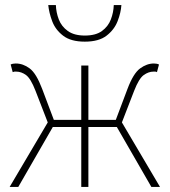

<svg xmlns="http://www.w3.org/2000/svg" viewBox="-20 -736 668 756"><path d="M18 0 168 -254 120 -378Q101 -427 82.5 -440.5Q64 -454 44 -454Q39 -454 37 -454Q35 -454 30 -452L22 -482Q30 -486 42 -486Q71 -486 97 -466.5Q123 -447 146 -386L192 -264H300V-478H328V-264H436L482 -386Q505 -447 531.5 -466.5Q558 -486 586 -486Q598 -486 606 -482L598 -452Q594 -454 591.5 -454Q589 -454 584 -454Q565 -454 546 -440.5Q527 -427 508 -378L460 -254L610 0H576L440 -236H328V0H300V-236H188L52 0ZM314 -572Q259 -572 228.5 -595.5Q198 -619 185.5 -652.5Q173 -686 170 -716H200Q201 -687 211.5 -659.5Q222 -632 247 -614Q272 -596 314 -596Q357 -596 381.5 -614Q406 -632 416.5 -659.5Q427 -687 428 -716H458Q456 -686 443 -652.5Q430 -619 399.5 -595.5Q369 -572 314 -572Z"/></svg>

Font: Source Sans Variable
Style: Regular
Weight: 200
Designer: Paul D. Hunt
Foundry: Adobe Systems Incorporated
Version: Version 3.006;hotconv 1.0.111;makeotfexe 2.5.65597